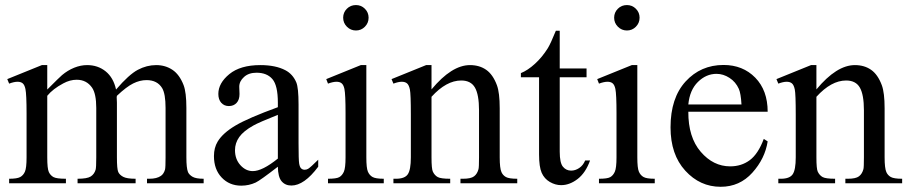

<svg xmlns="http://www.w3.org/2000/svg" viewBox="-20 -714 3539 748"><path d="M164.1 -365.2Q212.9 -414.1 221.7 -421.4Q243.7 -439.9 269 -450.2Q294.4 -460.4 319.3 -460.4Q361.3 -460.4 391.6 -436Q421.9 -411.6 432.1 -365.2Q482.4 -423.8 517.1 -442.1Q551.8 -460.4 588.4 -460.4Q624 -460.4 651.6 -442.1Q679.2 -423.8 695.3 -382.3Q706.1 -354 706.1 -293.5V-101.1Q706.1 -59.1 712.4 -43.5Q717.3 -32.7 730.5 -25.1Q743.7 -17.6 773.4 -17.6V0H552.7V-17.6H562Q590.8 -17.6 606.9 -28.8Q618.2 -36.6 623 -53.7Q625 -62 625 -101.1V-293.5Q625 -348.1 611.8 -370.6Q592.8 -401.9 550.8 -401.9Q524.9 -401.9 498.8 -388.9Q472.7 -376 435.5 -340.8L434.6 -335.4L435.5 -314.5V-101.1Q435.5 -55.2 440.7 -43.9Q445.8 -32.7 460 -25.1Q474.1 -17.6 508.3 -17.6V0H282.2V-17.6Q319.3 -17.6 333.3 -26.4Q347.2 -35.2 352.5 -52.7Q355 -61 355 -101.1V-293.5Q355 -348.1 338.9 -372.1Q317.4 -403.3 278.8 -403.3Q252.4 -403.3 226.6 -389.2Q186 -367.7 164.1 -340.8V-101.1Q164.1 -57.1 170.2 -43.9Q176.3 -30.8 188.2 -24.2Q200.2 -17.6 236.8 -17.6V0H15.6V-17.6Q46.4 -17.6 58.6 -24.2Q70.8 -30.8 77.1 -45.2Q83.5 -59.6 83.5 -101.1V-272Q83.5 -345.7 79.1 -367.2Q75.7 -383.3 68.4 -389.4Q61 -395.5 48.3 -395.5Q34.7 -395.5 15.6 -388.2L8.3 -405.8L143.1 -460.4H164.1Z M1062.5 -64.5Q993.7 -11.2 976.1 -2.9Q949.7 9.3 919.9 9.3Q873.5 9.3 843.5 -22.5Q813.5 -54.2 813.5 -106Q813.5 -138.7 828.1 -162.6Q848.1 -195.8 897.7 -225.1Q947.3 -254.4 1062.5 -296.4V-314Q1062.5 -380.9 1041.3 -405.8Q1020 -430.7 979.5 -430.7Q948.7 -430.7 930.7 -414.1Q912.1 -397.5 912.1 -376L913.1 -347.7Q913.1 -325.2 901.6 -313Q890.1 -300.8 871.6 -300.8Q853.5 -300.8 842 -313.5Q830.6 -326.2 830.6 -348.1Q830.6 -390.1 873.5 -425.3Q916.5 -460.4 994.1 -460.4Q1053.7 -460.4 1091.8 -440.4Q1120.6 -425.3 1134.3 -393.1Q1143.1 -372.1 1143.1 -307.1V-155.3Q1143.1 -91.3 1145.5 -76.9Q1147.9 -62.5 1153.6 -57.6Q1159.2 -52.7 1166.5 -52.7Q1174.3 -52.7 1180.2 -56.2Q1190.4 -62.5 1219.7 -91.8V-64.5Q1165 8.8 1115.2 8.8Q1091.3 8.8 1077.1 -7.8Q1063 -24.4 1062.5 -64.5ZM1062.5 -96.2V-266.6Q988.8 -237.3 967.3 -225.1Q928.7 -203.6 912.1 -180.2Q895.5 -156.7 895.5 -128.9Q895.5 -93.8 916.5 -70.6Q937.5 -47.4 964.8 -47.4Q1002 -47.4 1062.5 -96.2Z M1366.7 -694.3Q1387.2 -694.3 1401.6 -679.9Q1416 -665.5 1416 -645Q1416 -624.5 1401.6 -609.9Q1387.2 -595.2 1366.7 -595.2Q1346.2 -595.2 1331.5 -609.9Q1316.9 -624.5 1316.9 -645Q1316.9 -665.5 1331.3 -679.9Q1345.7 -694.3 1366.7 -694.3ZM1407.2 -460.4V-101.1Q1407.2 -59.1 1413.3 -45.2Q1419.4 -31.2 1431.4 -24.4Q1443.4 -17.6 1475.1 -17.6V0H1257.8V-17.6Q1290.5 -17.6 1301.8 -23.9Q1313 -30.3 1319.6 -44.9Q1326.2 -59.6 1326.2 -101.1V-273.4Q1326.2 -346.2 1321.8 -367.7Q1318.4 -383.3 1311 -389.4Q1303.7 -395.5 1291 -395.5Q1277.3 -395.5 1257.8 -388.2L1251 -405.8L1385.7 -460.4Z M1661.1 -365.7Q1739.7 -460.4 1811 -460.4Q1847.7 -460.4 1874 -442.1Q1900.4 -423.8 1916 -381.8Q1926.8 -352.5 1926.8 -292V-101.1Q1926.8 -58.6 1933.6 -43.5Q1939 -31.2 1950.9 -24.4Q1962.9 -17.6 1995.1 -17.6V0H1773.9V-17.6H1783.2Q1814.5 -17.6 1826.9 -27.1Q1839.4 -36.6 1844.2 -55.2Q1846.2 -62.5 1846.2 -101.1V-284.2Q1846.2 -345.2 1830.3 -372.8Q1814.5 -400.4 1776.9 -400.4Q1718.8 -400.4 1661.1 -336.9V-101.1Q1661.1 -55.7 1666.5 -44.9Q1673.3 -30.8 1685.3 -24.2Q1697.3 -17.6 1733.9 -17.6V0H1512.7V-17.6H1522.5Q1556.6 -17.6 1568.6 -34.9Q1580.6 -52.2 1580.6 -101.1V-267.1Q1580.6 -347.7 1576.9 -365.2Q1573.2 -382.8 1565.7 -389.2Q1558.1 -395.5 1545.4 -395.5Q1531.7 -395.5 1512.7 -388.2L1505.4 -405.8L1640.1 -460.4H1661.1Z M2160.6 -594.2V-447.3H2265.1V-413.1H2160.6V-123Q2160.6 -79.6 2173.1 -64.5Q2185.5 -49.3 2205.1 -49.3Q2221.2 -49.3 2236.3 -59.3Q2251.5 -69.3 2259.8 -88.9H2278.8Q2261.7 -41 2230.5 -16.8Q2199.2 7.3 2166 7.3Q2143.6 7.3 2122.1 -5.1Q2100.6 -17.6 2090.3 -40.8Q2080.1 -64 2080.1 -112.3V-413.1H2009.3V-429.2Q2036.1 -439.9 2064.2 -465.6Q2092.3 -491.2 2114.3 -526.4Q2125.5 -544.9 2145.5 -594.2Z M2422.4 -694.3Q2442.9 -694.3 2457.3 -679.9Q2471.7 -665.5 2471.7 -645Q2471.7 -624.5 2457.3 -609.9Q2442.9 -595.2 2422.4 -595.2Q2401.9 -595.2 2387.2 -609.9Q2372.6 -624.5 2372.6 -645Q2372.6 -665.5 2387 -679.9Q2401.4 -694.3 2422.4 -694.3ZM2462.9 -460.4V-101.1Q2462.9 -59.1 2469 -45.2Q2475.1 -31.2 2487.1 -24.4Q2499 -17.6 2530.8 -17.6V0H2313.5V-17.6Q2346.2 -17.6 2357.4 -23.9Q2368.7 -30.3 2375.2 -44.9Q2381.8 -59.6 2381.8 -101.1V-273.4Q2381.8 -346.2 2377.4 -367.7Q2374 -383.3 2366.7 -389.4Q2359.4 -395.5 2346.7 -395.5Q2333 -395.5 2313.5 -388.2L2306.6 -405.8L2441.4 -460.4Z M2661.6 -278.8Q2661.1 -179.2 2710 -122.6Q2758.8 -65.9 2824.7 -65.9Q2868.7 -65.9 2901.1 -90.1Q2933.6 -114.3 2955.6 -172.9L2970.7 -163.1Q2960.4 -96.2 2911.1 -41.3Q2861.8 13.7 2787.6 13.7Q2707 13.7 2649.7 -49.1Q2592.3 -111.8 2592.3 -217.8Q2592.3 -332.5 2651.1 -396.7Q2710 -460.9 2798.8 -460.9Q2874 -460.9 2922.4 -411.4Q2970.7 -361.8 2970.7 -278.8ZM2661.6 -307.1H2868.7Q2866.2 -350.1 2858.4 -367.7Q2846.2 -395 2822 -410.6Q2797.9 -426.3 2771.5 -426.3Q2731 -426.3 2699 -394.8Q2667 -363.3 2661.6 -307.1Z M3160.6 -365.7Q3239.3 -460.4 3310.5 -460.4Q3347.2 -460.4 3373.5 -442.1Q3399.9 -423.8 3415.5 -381.8Q3426.3 -352.5 3426.3 -292V-101.1Q3426.3 -58.6 3433.1 -43.5Q3438.5 -31.2 3450.4 -24.4Q3462.4 -17.6 3494.6 -17.6V0H3273.4V-17.6H3282.7Q3314 -17.6 3326.4 -27.1Q3338.9 -36.6 3343.8 -55.2Q3345.7 -62.5 3345.7 -101.1V-284.2Q3345.7 -345.2 3329.8 -372.8Q3314 -400.4 3276.4 -400.4Q3218.3 -400.4 3160.6 -336.9V-101.1Q3160.6 -55.7 3166 -44.9Q3172.9 -30.8 3184.8 -24.2Q3196.8 -17.6 3233.4 -17.6V0H3012.2V-17.6H3022Q3056.2 -17.6 3068.1 -34.9Q3080.1 -52.2 3080.1 -101.1V-267.1Q3080.1 -347.7 3076.4 -365.2Q3072.8 -382.8 3065.2 -389.2Q3057.6 -395.5 3044.9 -395.5Q3031.2 -395.5 3012.2 -388.2L3004.9 -405.8L3139.6 -460.4H3160.6Z"/></svg>

Font: Jameel Khushkhat-L
Style: Regular
Weight: 400
Version: Version 3.5